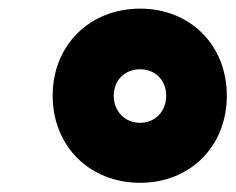

<svg xmlns="http://www.w3.org/2000/svg" viewBox="-20 -815 535 436"><path d="M298.3 -399.9C412.1 -399.9 495.1 -482.9 495.1 -597.7C495.1 -712.4 412.1 -795.4 298.3 -795.4C183.6 -795.4 99.6 -712.4 99.6 -597.7C99.6 -482.9 183.6 -399.9 298.3 -399.9ZM298.3 -536.1C263.2 -536.1 238.3 -562.5 238.3 -597.7C238.3 -632.8 263.2 -657.7 298.3 -657.7C332.5 -657.7 357.4 -632.8 357.4 -597.7C357.4 -562.5 332.5 -536.1 298.3 -536.1Z"/></svg>

Font: Decalotype Black Italic
Style: Regular
Weight: 900
Italic angle: -10°
Designer: Alfredo Marco Pradil
Foundry: Alfredo Marco Pradil
Version: Version 1.0